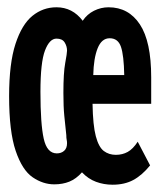

<svg xmlns="http://www.w3.org/2000/svg" viewBox="-20 -495 440 527"><path d="M289 12Q265 12 243.5 4Q222 -4 205 -22Q189 -4 170.5 3.5Q152 11 129 11Q98 11 69.5 -8.5Q41 -28 23 -81Q5 -134 5 -231Q5 -321 22.5 -374.5Q40 -428 69 -451.5Q98 -475 135 -475Q179 -475 207 -438Q219 -456 238 -465.5Q257 -475 278 -475Q333 -475 364 -428Q395 -381 395 -283V-210H234Q235 -151 243 -121Q251 -91 265 -80.5Q279 -70 298 -70Q316 -70 330.5 -78Q345 -86 358 -106L392 -41Q370 -14 346 -1Q322 12 289 12ZM236 -289H321Q320 -343 312 -366.5Q304 -390 281 -390Q259 -390 248 -362.5Q237 -335 236 -289ZM136 -74Q148 -74 156 -81Q164 -88 164 -102Q164 -107 163 -111.5Q162 -116 162 -124Q159 -152 156.5 -177Q154 -202 154 -240Q154 -295 159 -322Q164 -349 164 -356Q164 -368 157.5 -378.5Q151 -389 135 -389Q116 -389 103.5 -356.5Q91 -324 91 -243Q91 -155 100 -114.5Q109 -74 136 -74Z"/></svg>

Font: Inconsolata Condensed ExtraBold
Style: Regular
Weight: 800
Width: 3
Monospace: yes
Designer: Raph Levien, Cyreal, Brenton Simpson
Foundry: Raph Levien, Cyreal, Google
Version: Version 3.001; ttfautohint (v1.8.2.53-6de2)